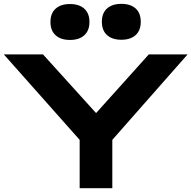

<svg xmlns="http://www.w3.org/2000/svg" viewBox="-20 -985 1002 1005"><path d="M961.9 -700.2 567.9 -252.9V0H397V-252.9L0 -700.2H205.1L482.9 -393.1L758.8 -700.2ZM271.2 -939.7Q244.1 -915.5 244.1 -870.1Q244.1 -824.7 271.2 -800.3Q298.3 -775.9 346.2 -775.9Q394 -775.9 421.1 -800.3Q448.2 -824.7 448.2 -870.1Q448.2 -915.5 421.1 -939.7Q394 -963.9 346.2 -963.9Q298.3 -963.9 271.2 -939.7ZM540.3 -940.7Q513.2 -916.5 513.2 -871.1Q513.2 -825.7 540.3 -801.3Q567.4 -776.9 615.2 -776.9Q663.1 -776.9 689.9 -801.3Q716.8 -825.7 716.8 -871.1Q716.8 -916.5 689.9 -940.7Q663.1 -964.8 615.2 -964.8Q567.4 -964.8 540.3 -940.7Z"/></svg>

Font: Messapia Bold
Style: Regular
Weight: 400
Designer: Luca Marsano
Foundry: Collletttivo
Version: Version 1.000;FEAKit 1.0